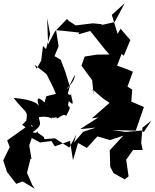

<svg xmlns="http://www.w3.org/2000/svg" viewBox="-55 -866 968 1202"><path d="M831 -49 733 -40 646 -52 801 -48 792 -40 846 -196 767 -230 773 -305 743 -324 777 -417 745 -431 678 -455 706 -528 720 -517 761 -615 700 -686 667 -630 684 -645 645 -773 726 -846 663 -728 575 -708 587 -714 527 -720 419 -707 377 -734 364 -747 288 -668 246 -588 240 -752 259 -652 233 -559 214 -578 203 -487 175 -436 160 -462 237 -401 278 -318 295 -278 236 -264C205 -180 240 -229 290 -219C268 -228 197 -253 246 -202C195 -258 165 -271 189 -202C180 -222 133 -245 30 -253C111 -149 121 -179 109 -108C108 -90 138 -92 153 -72C126 -80 149 -72 143 -156L135 -136L84 -85L105 -69L-10 13L6 55L-35 138L-11 211L47 285L87 270L163 316L147 292L114 216L136 128H142L128 44L144 -2L196 26L267 17L288 50L383 16L402 137L435 24L414 18L489 60L555 -12L634 11L717 -17L632 75L635 178L656 218L726 257L750 238L735 134L778 73H838L829 28L837 -67L893 -111L845 -39ZM365 -265 382 -325 352 -422 325 -492 286 -515 312 -576 296 -677 341 -673 442 -662 436 -651 510 -672 605 -553 630 -525 552 -524 475 -512 455 -455 522 -364 531 -276 524 -307 588 -251 631 -222 520 -125 561 -131 447 -58 544 -67 466 -41 408 26 423 -24 379 58 289 0 223 5 219 -9 181 -35C190 -75 186 -19 150 -39C226 -92 183 -106 190 -133C274 -145 275 -105 268 -133C281 -116 329 -150 301 -142C287 -92 339 -168 359 -140C410 -233 357 -168 376 -233C406 -204 405 -212 388 -278C408 -271 350 -261 377 -307C342 -314 412 -334 414 -399L353 -277Z"/></svg>

Font: Hussar Lance
Style: Regular
Weight: 700
Foundry: Cannot Into Space Fonts, PlusOne Fonts
Version: Version 2.27